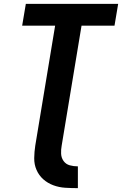

<svg xmlns="http://www.w3.org/2000/svg" viewBox="-20 -755 633 996"><path d="M384 221V108Q362 108 342 102.5Q322 97 310 80.5Q298 64 297 42.5Q296 21 300 0L403 -622H574L593 -735H114L95 -622H266L163 0Q158 32 157.5 65Q157 98 169.5 126.5Q182 155 204.5 175Q227 195 256.5 206Q286 217 318.5 219Q351 221 383 221Z"/></svg>

Font: Iosevka Sparkle XBdObl
Style: Regular
Weight: 800
Italic angle: -9°
Designer: Belleve Invis
Foundry: Belleve Invis
Version: Version 4.5.0; ttfautohint (v1.8.3)